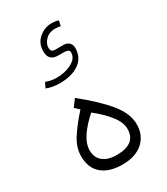

<svg xmlns="http://www.w3.org/2000/svg" viewBox="-197 -888 844 972"><g transform="rotate(-30 225.0 -402.0)"><path d="M92.8 -561Q105.5 -555.7 121.1 -552.5Q136.7 -549.3 156.2 -549.3Q185.1 -549.3 213.9 -557.6Q242.7 -565.9 262.2 -582.5Q281.7 -599.1 281.7 -624Q281.7 -636.7 270.8 -639.9Q259.8 -643.1 252.4 -643.1H217.3Q162.1 -643.1 162.1 -698.2Q162.1 -745.6 195.1 -773.7Q228 -801.8 270.5 -801.8Q276.4 -801.8 287.4 -800.5Q298.3 -799.3 309.1 -795.4L302.7 -765.1Q285.6 -769 270.5 -769Q236.3 -769 215.1 -747.6Q193.8 -726.1 193.8 -701.7Q193.8 -689.9 199.2 -683.1Q204.6 -676.3 219.7 -676.3H263.7Q288.1 -676.3 299.8 -664.3Q311.5 -652.3 311.5 -633.8Q311.5 -577.6 268.8 -547.4Q226.1 -517.1 155.3 -517.1Q132.8 -517.1 113.3 -520.8Q93.8 -524.4 78.1 -530.8ZM183.1 -415Q282.7 -335 335.2 -270.5Q387.7 -206.1 387.7 -143.6Q387.7 -79.1 344 -40.5Q300.3 -2 225.1 -2Q147.9 -2 105.2 -38.1Q62.5 -74.2 62.5 -143.6Q62.5 -192.9 93.5 -241.9Q124.5 -291 178.2 -350.6L152.8 -374ZM217.8 -309.6Q170.4 -268.1 142.6 -226.8Q114.7 -185.5 114.7 -146Q114.7 -105.5 143.1 -82Q171.4 -58.6 224.6 -58.6Q278.3 -58.6 306.9 -80.3Q335.4 -102.1 335.4 -146.5Q335.4 -184.6 303.2 -225.8Q271 -267.1 217.8 -309.6Z"/></g></svg>

Font: Vazir Thin FD-WOL
Style: Thin-FD-WOL
Weight: 100
Designer: Saber Rastikerdar
Foundry: Saber Rastikerdar
Version: Version 30.1.0